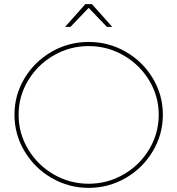

<svg xmlns="http://www.w3.org/2000/svg" viewBox="-20 -906 858 929"><path d="M768 -351Q768 -256 719.5 -174.5Q671 -93 588.5 -45Q506 3 409 3Q312 3 229.5 -45Q147 -93 98.5 -174.5Q50 -256 50 -351Q50 -446 98.5 -527Q147 -608 229.5 -655.5Q312 -703 409 -703Q506 -703 588.5 -655.5Q671 -608 719.5 -527Q768 -446 768 -351ZM70 -351Q70 -261 116 -184Q162 -107 240 -62Q318 -17 409 -17Q500 -17 578 -62Q656 -107 702 -184Q748 -261 748 -351Q748 -440 702 -516.5Q656 -593 578 -638Q500 -683 409 -683Q318 -683 240 -638Q162 -593 116 -516.5Q70 -440 70 -351ZM497 -776 409 -868 321 -776H295L393 -886H425L523 -776Z"/></svg>

Font: Montserrat-Arabic Thin
Style: Regular
Weight: 250
Designer: Mohamed Gaber
Foundry: Kief Type Foundry
Version: Version 5.008